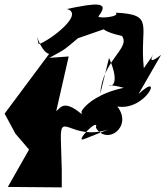

<svg xmlns="http://www.w3.org/2000/svg" viewBox="-34 -590 719 833"><path d="M332 13C283 33 398 -86 382 -36C429 43 544 -40 475 -128C600 -107 679 -287 567 -182L665 -352C564 -273 691 -437 590 -294C570 -478 642 -527 468 -535C490 -517 392 -508 393 -519C447 -587 377 -576 256 -551C335 -530 185 -416 134 -398C115 -486 135 -368 179 -356C114 -270 51 -183 -14 -97L33 -10L92 59L0 221L234 223V147L230 13C227 -111 278 24 438 -29ZM319 -96C239 -163 226 -117 210 -108L264 -345L180 -339C256 -379 251 -380 304 -424L448 -474C432 -499 348 -467 495 -434C534 -381 410 -329 401 -183L439 -339C521 -150 359 -248 503 -209C294 -165 288 -28 362 -150Z"/></svg>

Font: Asimov Silicon
Style: Regular
Weight: 400
Designer: Google
Version: Version 2.000980; 2014